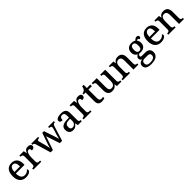

<svg xmlns="http://www.w3.org/2000/svg" viewBox="584 -2801 5182 5182"><g transform="rotate(-45 3175.0 -209.5)"><path d="M292 10C416 10 474 -47 474 -91C474 -110 464 -124 453 -129C429 -91 379 -56 310 -56C218 -56 169 -117 166 -260H497V-307C497 -466 415 -547 282 -547C136 -547 53 -452 53 -264C53 -91 140 10 292 10ZM382 -317H168C173 -429 212 -490 281 -490C355 -490 382 -422 382 -317Z M574 0H876V-45H847C804 -45 768 -53 768 -112V-273C768 -342 787 -473 861 -473C900 -473 913 -448 913 -393C984 -393 1015 -424 1015 -471C1015 -519 980 -547 905 -547C819 -547 793 -503 767 -443H762L743 -536H576V-491H579C623 -491 658 -482 658 -423V-117C658 -54 622 -45 577 -45H574Z M1104 -438 1234 0H1321L1456 -394L1585 0H1673L1802 -413C1822 -479 1838 -491 1877 -491H1890V-536H1672V-491H1679C1723 -491 1745 -476 1745 -442C1745 -431 1741 -409 1736 -392L1687 -235C1669 -175 1658 -133 1652 -100H1649C1643 -131 1626 -189 1610 -237L1511 -532H1447L1344 -235C1327 -186 1311 -133 1305 -100H1302C1296 -133 1282 -200 1269 -248L1225 -406C1221 -421 1217 -438 1217 -449C1217 -482 1237 -491 1277 -491H1290V-536H1030V-491H1033C1072 -491 1089 -480 1104 -438Z M2094 10C2175 10 2206 -26 2248 -81H2257L2274 0H2423V-45H2420C2375 -45 2358 -61 2358 -117V-375C2358 -501 2295 -547 2168 -547C2065 -547 1981 -519 1981 -449C1981 -402 2014 -385 2079 -385C2079 -448 2094 -494 2164 -494C2238 -494 2248 -444 2248 -373V-315L2166 -312C2013 -307 1939 -257 1939 -151C1939 -41 2005 10 2094 10ZM2126 -55C2075 -55 2052 -85 2052 -146C2052 -222 2086 -263 2189 -267L2248 -270V-191C2248 -108 2200 -55 2126 -55Z M2492 0H2794V-45H2765C2722 -45 2686 -53 2686 -112V-273C2686 -342 2705 -473 2779 -473C2818 -473 2831 -448 2831 -393C2902 -393 2933 -424 2933 -471C2933 -519 2898 -547 2823 -547C2737 -547 2711 -503 2685 -443H2680L2661 -536H2494V-491H2497C2541 -491 2576 -482 2576 -423V-117C2576 -54 2540 -45 2495 -45H2492Z M3189 10C3231 10 3274 0 3292 -8V-58C3271 -54 3251 -51 3227 -51C3180 -51 3153 -81 3153 -146V-476H3283V-536H3153V-659H3097C3087 -610 3073 -577 3051 -554C3030 -531 2997 -519 2968 -519V-476H3043V-146C3043 -30 3091 10 3189 10Z M3584 10C3648 10 3704 -5 3745 -78H3750L3765 0H3935V-45H3931C3888 -45 3853 -52 3853 -111V-536H3661V-491H3664C3707 -491 3743 -483 3743 -421V-219C3743 -123 3708 -60 3627 -60C3552 -60 3530 -111 3530 -198V-536H3339V-491H3342C3387 -491 3420 -481 3420 -422V-187C3420 -50 3478 10 3584 10Z M3985 0H4264V-45H4260C4216 -45 4182 -53 4182 -111V-317C4182 -402 4210 -477 4294 -477C4369 -477 4395 -427 4395 -341V0H4583V-45H4578C4533 -45 4505 -54 4505 -117V-352C4505 -488 4443 -547 4338 -547C4274 -547 4224 -533 4183 -458H4178L4165 -536H3990V-491H3994C4038 -491 4072 -482 4072 -424V-116C4072 -54 4036 -45 3991 -45H3985Z M4842 240C5028 240 5114 168 5114 51C5114 -38 5065 -100 4942 -100H4827C4781 -100 4769 -112 4769 -136C4769 -164 4789 -184 4813 -196C4825 -193 4851 -191 4867 -191C4993 -191 5053 -264 5053 -364C5053 -419 5036 -458 5011 -487C5023 -494 5036 -498 5052 -498C5076 -498 5086 -480 5086 -462C5128 -462 5144 -487 5144 -516C5144 -544 5124 -569 5081 -569C5039 -569 5006 -540 4982 -514C4960 -531 4915 -547 4867 -547C4736 -547 4673 -477 4673 -362C4673 -291 4709 -233 4767 -210C4720 -182 4695 -154 4695 -113C4695 -69 4725 -41 4755 -29C4683 -18 4627 20 4627 96C4627 188 4698 240 4842 240ZM4864 -242C4803 -242 4779 -283 4779 -364C4779 -449 4802 -495 4863 -495C4925 -495 4947 -451 4947 -365C4947 -282 4926 -242 4864 -242ZM4844 188C4749 188 4718 149 4718 91C4718 16 4771 1 4823 1H4926C4988 1 5022 17 5022 73C5022 142 4980 188 4844 188Z M5446 10C5570 10 5628 -47 5628 -91C5628 -110 5618 -124 5607 -129C5583 -91 5533 -56 5464 -56C5372 -56 5323 -117 5320 -260H5651V-307C5651 -466 5569 -547 5436 -547C5290 -547 5207 -452 5207 -264C5207 -91 5294 10 5446 10ZM5536 -317H5322C5327 -429 5366 -490 5435 -490C5509 -490 5536 -422 5536 -317Z M5725 0H6004V-45H6000C5956 -45 5922 -53 5922 -111V-317C5922 -402 5950 -477 6034 -477C6109 -477 6135 -427 6135 -341V0H6323V-45H6318C6273 -45 6245 -54 6245 -117V-352C6245 -488 6183 -547 6078 -547C6014 -547 5964 -533 5923 -458H5918L5905 -536H5730V-491H5734C5778 -491 5812 -482 5812 -424V-116C5812 -54 5776 -45 5731 -45H5725Z"/></g></svg>

Font: Noto Serif Yezidi Medium
Style: Regular
Weight: 500
Designer: Dalton Maag Ltd
Foundry: Dalton Maag Ltd
Version: Version 1.001